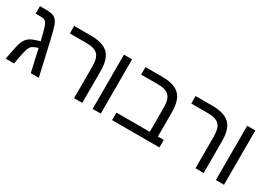

<svg xmlns="http://www.w3.org/2000/svg" viewBox="-8 -1218 2543 1837"><g transform="rotate(30 1264.0 -299.5)"><path d="M64 -599.1H127Q173.8 -599.1 200 -591.8Q226.1 -584.5 242.2 -566.9Q260.7 -548.3 272.9 -516.1Q287.1 -479.5 312 -372.1L397 0H308.1L252.9 -246.1Q236.3 -241.2 225.6 -237.5Q214.8 -233.9 204.3 -228Q193.8 -222.2 187.7 -217.8Q181.6 -213.4 175 -203.6Q168.5 -193.8 164.8 -185.5Q161.1 -177.2 156.2 -160.6Q151.4 -144 147.9 -129.2Q144.5 -114.3 139.2 -87.9L123 0H30.8L47.9 -88.9Q60.1 -153.8 71 -186.8Q82 -219.7 99.1 -241.2Q118.7 -265.1 143.1 -277.8Q168.9 -292 237.8 -312Q209 -428.7 200.2 -452.1Q188 -488.3 172.9 -502.2Q157.7 -516.1 129.9 -516.1H64Z M877 -351.1V0H786.6V-352.1Q786.6 -441.9 750.5 -479Q714.4 -516.1 625 -516.1H441.9V-599.1H626Q760.7 -599.1 818.8 -541Q877 -484.4 877 -351.1Z M991.7 0V-599.1H1081.5V0Z M1412.6 -516.1H1229.5V-599.1H1413.6Q1548.3 -599.1 1606.4 -541Q1664.6 -484.4 1664.6 -351.1V-83H1729.5V0H1206.5V-83H1574.7V-352.1Q1574.7 -442.4 1538.3 -479.2Q1502 -516.1 1412.6 -516.1Z M2218.3 -351.1V0H2127.9V-352.1Q2127.9 -441.9 2091.8 -479Q2055.7 -516.1 1966.3 -516.1H1783.2V-599.1H1967.3Q2102.1 -599.1 2160.2 -541Q2218.3 -484.4 2218.3 -351.1Z M2353 0V-599.1H2442.9V0Z"/></g></svg>

Font: Libra Sans Modern
Style: Regular
Weight: 400
Foundry: Stefan Peev, Context Ltd
Version: Version 1.000